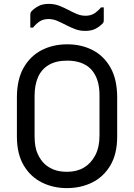

<svg xmlns="http://www.w3.org/2000/svg" viewBox="-20 -948 690 988"><path d="M326 -720Q399 -720 457 -690Q515 -660 549 -599.5Q583 -539 583 -446V-245Q583 -156 548 -97Q513 -38 454.5 -9Q396 20 324 20Q254 20 195.5 -9Q137 -38 102 -97Q67 -156 67 -245V-446Q67 -539 101.5 -599.5Q136 -660 194.5 -690Q253 -720 326 -720ZM158 -247Q158 -191 173.5 -157Q189 -123 210 -104Q228 -87 256 -75.5Q284 -64 326 -64Q375 -64 411.5 -85.5Q448 -107 470 -148.5Q492 -190 492 -250V-455Q492 -491 486 -517Q480 -543 469 -563Q458 -583 443 -597Q424 -615 394.5 -625.5Q365 -636 326 -636Q268 -636 230.5 -613.5Q193 -591 175.5 -550.5Q158 -510 158 -455ZM420 -867Q445 -867 463 -877.5Q481 -888 500 -910H514Q514 -893 514 -876.5Q514 -860 514 -844Q514 -839 513 -835Q512 -831 507 -826Q491 -810 470.5 -799.5Q450 -789 418 -789Q390 -789 365.5 -798.5Q341 -808 319 -819.5Q297 -831 275 -840.5Q253 -850 230 -850Q205 -850 187 -839.5Q169 -829 150 -806H136Q136 -823 136 -840Q136 -857 136 -872Q136 -877 137 -881Q138 -885 143 -891Q159 -907 179.5 -917.5Q200 -928 232 -928Q260 -928 284.5 -918.5Q309 -909 331.5 -897Q354 -885 375.5 -876Q397 -867 420 -867Z"/></svg>

Font: Recursive
Style: Regular
Weight: 400
Version: Version 1.085